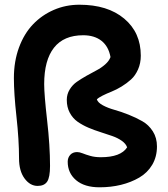

<svg xmlns="http://www.w3.org/2000/svg" viewBox="-20 -754 717 817"><path d="M403.8 43Q339.4 43 303.7 12.7Q268.1 -17.6 268.1 -65.9Q268.1 -83 278.8 -95Q289.6 -106.9 308.1 -106.9Q318.4 -106.9 331.5 -101.6Q344.7 -96.2 364.3 -90.6Q383.8 -85 409.2 -85Q493.7 -85 521 -127Q515.6 -142.6 498.3 -154.8Q481 -167 458.3 -175Q435.5 -183.1 408.9 -191.4Q382.3 -199.7 356.9 -210.4Q331.5 -221.2 310.5 -235.8Q289.6 -250.5 276.9 -274.2Q264.2 -297.9 264.2 -329.1Q264.2 -353 276.4 -373Q288.6 -393.1 306.9 -405.8Q325.2 -418.5 347.9 -431.4Q370.6 -444.3 390.9 -454.8Q411.1 -465.3 427.7 -480Q444.3 -494.6 450.2 -511.2Q441.9 -556.6 411.9 -580.3Q381.8 -604 334 -604Q251.5 -604 209.7 -551Q168 -498 168 -396Q168 -352.1 180.4 -242.9Q192.9 -133.8 192.9 -47.9Q192.9 0.5 180.7 18.8Q168.5 37.1 140.1 37.1Q107.9 37.1 84.5 5.4Q61 -26.4 61 -80.1Q61 -159.2 50 -258.1Q39.1 -356.9 39.1 -421.9Q39.1 -492.7 60.8 -551.8Q82.5 -610.8 120.4 -650.4Q158.2 -689.9 209 -711.9Q259.8 -733.9 317.9 -733.9Q438 -733.9 508.5 -674.8Q579.1 -615.7 579.1 -517.1Q579.1 -484.9 567.4 -458.5Q555.7 -432.1 537.6 -415.8Q519.5 -399.4 497.1 -385.7Q474.6 -372.1 454.3 -364Q434.1 -356 416.5 -347.2Q398.9 -338.4 392.1 -331.1Q396.5 -317.4 417.7 -305.9Q439 -294.4 467 -286.6Q495.1 -278.8 527.1 -266.1Q559.1 -253.4 585.9 -238Q612.8 -222.7 630.4 -195.1Q647.9 -167.5 647.9 -130.9Q647.9 -86.9 627.7 -52.7Q607.4 -18.6 572.5 1.7Q537.6 22 494.9 32.5Q452.1 43 403.8 43Z"/></svg>

Font: Shantell Sans Irregular Bouncy
Style: Regular
Weight: 600
Designer: Stephen Nixon, Anya Danilova, Shantell Martin
Foundry: Arrow Type
Version: Version 1.006;[9816181b4]